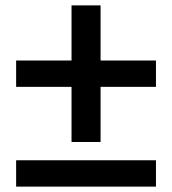

<svg xmlns="http://www.w3.org/2000/svg" viewBox="-20 -694 640 714"><path d="M40 -371V-469H246V-674H354V-469H560V-371H354V-166H246V-371ZM40 0V-98H560V0Z"/></svg>

Font: Tektur Medium
Style: Regular
Weight: 500
Designer: Adam Jagosz
Foundry: Adam Jagosz
Version: Version 1.005;gftools[0.9.30]